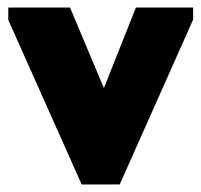

<svg xmlns="http://www.w3.org/2000/svg" viewBox="-20 -490 535 510"><path d="M2 -437V-470H166L256 -256L341 -470H493V-438L298 0H197Z"/></svg>

Font: Tilda Sans Black
Style: Regular
Weight: 900
Designer: ParaType Ltd
Foundry: ParaType Ltd
Version: Version 1.009